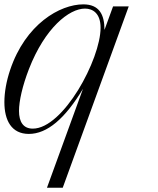

<svg xmlns="http://www.w3.org/2000/svg" viewBox="-49 -608 729 885"><path d="M167.5 257.3H240.2L544.4 -578.6H472.2L432.6 -470.2C432.6 -540.5 408.7 -587.9 335 -587.9C227.5 -587.9 68.4 -497.1 -2.4 -285.2C-19.5 -234.4 -28.8 -182.6 -28.8 -137.2C-28.8 -53.2 3.9 9.3 84 9.3C168 9.3 250.5 -60.5 333.5 -198.7ZM102.1 -15.1C58.6 -15.1 38.6 -45.9 38.6 -96.7C38.6 -141.6 54.2 -211.9 84.5 -290C158.2 -479.5 269.5 -568.4 342.8 -568.4C378.9 -568.4 414.6 -546.4 414.6 -480C414.6 -334.5 242.7 -15.1 102.1 -15.1Z"/></svg>

Font: Petit Formal Script
Style: Regular
Weight: 400
Designer: Pablo Impallari, Brenda Gallo, Rodrigo Fuenzalida
Foundry: Pablo Impallari, Brenda Gallo, Rodrigo Fuenzalida
Version: Version 1.001